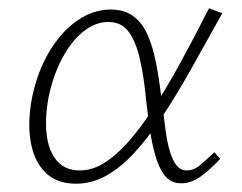

<svg xmlns="http://www.w3.org/2000/svg" viewBox="-20 -438 584 463"><path d="M163 5Q116 5 88.5 -23Q61 -51 53.5 -99Q46 -147 58 -206Q71 -267 99.5 -314.5Q128 -362 166.5 -388.5Q205 -415 247 -415Q280 -415 301.5 -399Q323 -383 335.5 -355Q348 -327 355.5 -290Q363 -253 368 -211Q374 -164 379.5 -122Q385 -80 397 -53.5Q409 -27 430 -27Q448 -27 464 -41Q480 -55 497 -71L511 -55Q492 -34 467.5 -15Q443 4 417 4Q392 4 377.5 -14.5Q363 -33 354.5 -63Q346 -93 341 -129Q336 -165 332 -200Q327 -253 317.5 -295Q308 -337 290.5 -361Q273 -385 241 -385Q210 -385 181 -362Q152 -339 130 -297.5Q108 -256 97 -203Q88 -154 92.5 -114Q97 -74 117 -50.5Q137 -27 173 -27Q202 -27 230.5 -44.5Q259 -62 288.5 -95Q318 -128 349 -175.5Q380 -223 413.5 -284Q447 -345 484 -418L516 -406Q475 -332 439.5 -269Q404 -206 370 -155Q336 -104 303 -68.5Q270 -33 235.5 -14Q201 5 163 5Z"/></svg>

Font: Ysabeau ExtraLight
Style: Italic
Weight: 250
Italic angle: -12°
Version: Version 2.000;gftools[0.9.27.dev2+g8671c4b]